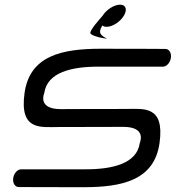

<svg xmlns="http://www.w3.org/2000/svg" viewBox="-20 -782 769 802"><path d="M504.8 -326.9C343.3 -326.9 234.7 -326.2 234.7 -326.2C134.2 -326 164.8 -392 165.1 -393.9C177.2 -479.8 279.1 -503.6 390.6 -503.6C502.2 -503.6 660.6 -503.5 660.6 -503.5C675.6 -503.5 690.9 -519.7 693.8 -540.6C696.8 -561.5 686 -577.6 671 -577.6C671 -577.6 562.6 -578.4 401.1 -578.4C239.6 -578.4 104.6 -550 82.6 -393.9C60.3 -234.8 150.7 -251.4 224.2 -251.4C385.7 -251.4 493.8 -252.3 494.3 -252.1C594.8 -252.3 564.2 -186.4 563.9 -184.5C551.8 -98.6 449.9 -74.8 338.4 -74.8C226.8 -74.8 68.4 -74.8 68.4 -74.8C53.4 -74.8 38.1 -58.7 35.2 -37.8C32.2 -16.9 43 -0.7 58 -0.7C58 -0.7 166.4 0 327.9 0C489.4 0 624.4 -28.3 646.4 -184.5C668.7 -343.6 578.3 -326.9 504.8 -326.9ZM497.3 -716.2C512.5 -741.2 506.6 -762.5 481.6 -762.5C456.6 -762.5 423.7 -741.2 408.5 -716.2C391.1 -695.8 360.9 -662.5 357.3 -646.2C354.2 -635 394.2 -624.6 426.4 -620C406.4 -633.5 385.4 -639.5 407.5 -675.6C411.7 -672 417.7 -670 425.5 -670C450.5 -670 482.1 -691.2 497.3 -716.2Z"/></svg>

Font: Hi.
Style: Regular
Weight: 400
Designer: Mew Too, Robert Jablonski
Foundry: Cannot Into Space Fonts
Version: Version 1.996